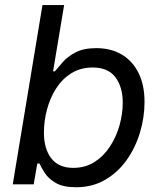

<svg xmlns="http://www.w3.org/2000/svg" viewBox="-20 -748 653 779"><path d="M289.1 11.7Q236.3 11.7 206.5 -5.6Q176.8 -22.9 162.1 -45.7Q147.5 -68.4 140.1 -84.5H131.3L116.7 0H31.7L152.3 -727.5H240.2L195.3 -458.5H202.6Q215.3 -474.1 234.9 -496.3Q254.4 -518.6 286.9 -535.6Q319.3 -552.7 370.6 -552.7Q430.7 -552.7 474.6 -526.4Q518.6 -500 542.5 -451.2Q566.4 -402.3 566.4 -334.5Q566.4 -271 547.6 -209.2Q528.8 -147.5 493.2 -97.7Q457.5 -47.9 406 -18.1Q354.5 11.7 289.1 11.7ZM277.3 -66.9Q326.2 -66.9 363.5 -90.8Q400.9 -114.7 426.5 -154.1Q452.1 -193.4 465.1 -240Q478 -286.6 478 -332Q478 -394.5 448.5 -434.3Q418.9 -474.1 356 -474.1Q306.6 -474.1 269.5 -450.9Q232.4 -427.7 207.8 -389.2Q183.1 -350.6 170.7 -303.7Q158.2 -256.8 158.2 -209.5Q158.2 -144.5 188 -105.7Q217.8 -66.9 277.3 -66.9Z"/></svg>

Font: Adwaita Sans
Style: Italic
Weight: 400
Italic angle: -9.39999°
Designer: Rasmus Andersson
Foundry: rsms
Version: Version 4.001;git-9221beed3